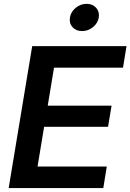

<svg xmlns="http://www.w3.org/2000/svg" viewBox="-20 -964 668 984"><path d="M24.4 0 145 -727.5H628.4L610.4 -617.2H256.8L224.6 -422.4H551.8L533.7 -314H206.1L172.4 -110.4H527.3L509.3 0ZM400.4 -804.7Q369.6 -804.7 351.6 -825Q333.5 -845.2 338.4 -874.5Q343.3 -903.8 368.2 -924.1Q393.1 -944.3 423.8 -944.3Q454.6 -944.3 472.7 -924.1Q490.7 -903.8 486.3 -874.5Q481.4 -845.2 456.5 -825Q431.6 -804.7 400.4 -804.7Z"/></svg>

Font: Inter 20pt SemiBold
Style: Italic
Weight: 600
Italic angle: -9.3988°
Version: Version 4.001;git-66647c0bb